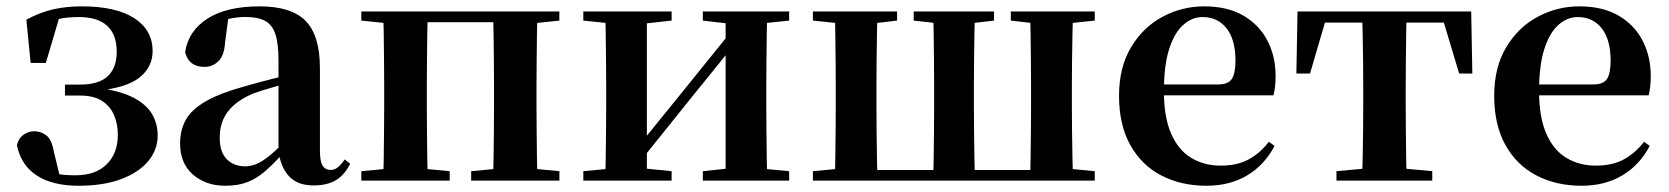

<svg xmlns="http://www.w3.org/2000/svg" viewBox="-20 -572 5284 608"><path d="M229.1 16.2Q146.7 16.2 96.8 -16Q46.8 -48.1 33.4 -112.4Q39.1 -134.9 55 -145.6Q70.9 -156.4 87.8 -156.4Q109.8 -156.4 126.8 -143.2Q143.7 -130.1 150.1 -93.6L171.7 -3.9L115 -34.8Q143.1 -24.4 165.1 -20.6Q187 -16.9 219.4 -16.9Q282.2 -16.9 317.6 -51.5Q353.1 -86.1 353.1 -145.1Q353.1 -178.6 341.3 -207Q329.5 -235.3 303.2 -252.4Q277 -269.4 233.9 -269.4H185.7V-304.1H233.1Q293.9 -304.1 322.2 -331.7Q350.4 -359.2 349.6 -411.2Q348.6 -464.1 318.6 -491Q288.6 -518 230.1 -518Q193.9 -518 166 -512Q138.1 -505.9 109.5 -491L169.3 -522L125.2 -372.8H77L63.5 -509.7Q105.4 -532.4 147.3 -542.2Q189.3 -551.9 238.9 -551.9Q346.5 -551.9 404.5 -514.9Q462.6 -477.8 463.3 -411.7Q464 -361.1 422.6 -327.2Q381.2 -293.2 280 -283.6L281.3 -294.5Q355.3 -286.1 398.6 -264.7Q441.9 -243.3 460.6 -212.2Q479.3 -181.1 479.3 -142.8Q479.3 -98 449.6 -62Q419.9 -26.1 363.8 -4.9Q307.7 16.2 229.1 16.2Z M693.6 16.2Q631.2 16.2 590.8 -19.4Q550.3 -54.9 550.3 -117.6Q550.3 -161.2 569 -193.6Q587.7 -226.1 632.1 -251.5Q676.6 -277 752.4 -297.9Q791.8 -309.4 841.4 -322Q891 -334.6 931 -344.4V-318.9Q891 -308.9 851 -297.6Q810.9 -286.4 784.1 -276.7Q730.3 -254.9 703.1 -220.6Q675.8 -186.4 675.8 -135.9Q675.8 -90.4 698.1 -67.9Q720.3 -45.3 757 -45.3Q773.3 -45.3 791.7 -52.6Q810.1 -59.9 834.4 -79.7Q858.8 -99.4 892.3 -135.5L907.8 -82.4H872.7Q843.6 -50.6 818.2 -28.7Q792.7 -6.8 763.4 4.7Q734 16.2 693.6 16.2ZM973.1 15.2Q921.6 15.2 894.9 -14.2Q868.2 -43.6 861.9 -94V-96.5V-381.4Q861.9 -434.7 851.8 -464.5Q841.7 -494.3 818.6 -506.3Q795.5 -518.3 757 -518.3Q731.4 -518.3 704.3 -512.2Q677.2 -506.1 640.8 -491.2L703.1 -516.3L692.9 -439.2Q690.3 -395.9 671.6 -378Q652.8 -360.2 627.3 -360.2Q578.1 -360.2 566.2 -406.5Q575.9 -473.5 636.4 -512.7Q696.9 -551.9 802.1 -551.9Q902.4 -551.9 947.7 -505.9Q993.1 -459.8 993.1 -356.2V-94.8Q993.1 -60.3 1001.8 -47Q1010.6 -33.8 1026.7 -33.8Q1038.3 -33.8 1048.3 -40.9Q1058.3 -48.1 1071.7 -67.2L1088.9 -53.4Q1071 -17.5 1043.2 -1.1Q1015.4 15.2 973.1 15.2Z M1192.9 0Q1194.6 -25.5 1195.1 -67.4Q1195.6 -109.4 1196.1 -154.7Q1196.6 -200 1196.6 -234.8V-301.2Q1196.6 -335.7 1196.1 -381Q1195.6 -426.4 1195.1 -468.7Q1194.6 -511 1192.9 -535.7H1334.6Q1333.6 -511 1333.1 -468.7Q1332.6 -426.4 1332.1 -381Q1331.6 -335.7 1331.6 -301.2V-234.8Q1331.6 -200 1332.1 -154.7Q1332.6 -109.4 1333.1 -67.4Q1333.6 -25.5 1334.6 0ZM1541.4 0Q1542.4 -25.5 1542.9 -67.4Q1543.4 -109.4 1543.9 -154.7Q1544.4 -200 1544.4 -234.8V-301.2Q1544.4 -335.7 1543.9 -381Q1543.4 -426.4 1542.9 -468.7Q1542.4 -511 1541.4 -535.7H1681.9Q1680.9 -511 1680.4 -468.7Q1679.9 -426.4 1679.4 -381Q1678.9 -335.7 1678.9 -301.2V-234.8Q1678.9 -200 1679.4 -154.7Q1679.9 -109.4 1680.4 -67.4Q1680.9 -25.5 1681.9 0ZM1124.2 0V-29.9L1234 -40.2H1295.6L1404 -29.9V0ZM1472 0V-29.9L1581.5 -40.2H1644.1L1751.5 -29.9V0ZM1124.2 -506.8V-535.7H1263.9V-495.5H1234ZM1612.4 -495.5V-535.7H1751.3V-506.8L1644.1 -495.5ZM1263.9 -501.8V-535.7H1612.4V-501.8Z M1827.2 0V-29.9L1936 -40.2H2004.4L2106.8 -29.9V0ZM2205.6 0V-29.9L2302.5 -40.2H2370.3L2479 -29.9V0ZM1895.9 0Q1897.6 -25.5 1898.1 -67.4Q1898.6 -109.4 1899.1 -154.7Q1899.6 -200 1899.6 -234.8V-301.2Q1899.6 -335.7 1899.1 -381Q1898.6 -426.4 1898.1 -468.7Q1897.6 -511 1895.9 -535.7H2028.4V0ZM1999.7 -51.6 1951.4 -77.8H1976.4L2135.6 -274.4L2306 -485.4L2353.7 -460.9H2329.5L2165.2 -257.7ZM2277.8 0V-535.7H2409.6Q2408.6 -511 2408.1 -468.7Q2407.6 -426.4 2407.1 -381Q2406.6 -335.7 2406.6 -301.2V-234.8Q2406.6 -200 2407.1 -154.7Q2407.6 -109.4 2408.1 -67.4Q2408.6 -25.5 2409.6 0ZM1827.2 -506.8V-535.7H2106.8V-506.8L2004.7 -495.5H1937ZM2205.6 -506.8V-535.7H2479V-506.8L2370.5 -495.5H2302.8Z M2622.9 0Q2624.6 -25.5 2625.1 -67.4Q2625.6 -109.4 2626.1 -154.7Q2626.6 -200 2626.6 -234.8V-301.2Q2626.6 -335.7 2626.1 -381Q2625.6 -426.4 2625.1 -468.7Q2624.6 -511 2622.9 -535.7H2758.7Q2757.7 -511 2757.1 -468.7Q2756.4 -426.4 2755.9 -381Q2755.4 -335.7 2755.4 -301.2V-234.8Q2755.4 -200 2755.9 -154.7Q2756.4 -109.4 2757.1 -67.4Q2757.7 -25.5 2758.7 0ZM2934.4 0Q2936.1 -25.5 2936.6 -67.4Q2937.1 -109.4 2937.6 -154.7Q2938.1 -200 2938.1 -234.8V-301.2Q2938.1 -335.7 2937.6 -381Q2937.1 -426.4 2936.6 -468.7Q2936.1 -511 2934.4 -535.7H3067.3Q3066.3 -511 3065.7 -468.7Q3065 -426.4 3064.5 -381Q3064 -335.7 3064 -301.2V-234.8Q3064 -200 3064.5 -154.7Q3065 -109.4 3065.7 -67.4Q3066.3 -25.5 3067.3 0ZM3242 0Q3243 -25.5 3243.5 -67.4Q3244 -109.4 3244.5 -154.7Q3245 -200 3245 -234.8V-301.2Q3245 -335.7 3244.5 -381Q3244 -426.4 3243.5 -468.7Q3243 -511 3242 -535.7H3378Q3377 -511 3376.2 -468.7Q3375.3 -426.4 3374.8 -381Q3374.3 -335.7 3374.3 -301.2V-234.8Q3374.3 -200 3374.8 -154.7Q3375.3 -109.4 3376.2 -67.4Q3377 -25.5 3378 0ZM2554.2 -506.8V-535.7H2820.7V-506.8L2723.8 -495.5H2664.2ZM2873.4 -506.8V-535.7H3127.8V-506.8L3030.7 -495.5H2974.7ZM3180.9 -506.8V-535.7H3446.7V-506.8L3338.3 -495.5H3279.1ZM2554.2 0V-29.9L2663 -40.2H2693.1V0ZM3307.5 0V-40.2H3338.3L3446.7 -29.9V0ZM2693.1 0V-33.6H3307.5V0Z M3800.2 16.2Q3719.8 16.2 3657.2 -16.5Q3594.6 -49.1 3559.1 -113Q3523.6 -176.9 3523.6 -268.8Q3523.6 -358.8 3561.6 -422.2Q3599.5 -485.7 3661.2 -518.8Q3722.9 -551.9 3793.4 -551.9Q3867.1 -551.9 3917.5 -522.5Q3967.8 -493.1 3993.6 -443.2Q4019.4 -393.3 4019.4 -330.9Q4019.4 -296.1 4012.7 -270.2H3582.1V-304.6H3837.4Q3869.5 -304.6 3880.9 -322.2Q3892.3 -339.8 3892.3 -380.4Q3892.3 -446.3 3864.2 -482.2Q3836.1 -518 3788.1 -518Q3754.7 -518 3726.6 -492.9Q3698.6 -467.8 3682.1 -416Q3665.7 -364.1 3665.7 -282.7Q3665.7 -200.5 3688.9 -148.2Q3712 -95.8 3752.8 -71.7Q3793.5 -47.5 3845.4 -47.5Q3898.4 -47.5 3934.9 -67.7Q3971.3 -87.9 3998.2 -123.2L4016.1 -109.9Q3984.6 -49.8 3929.7 -16.8Q3874.7 16.2 3800.2 16.2Z M4085.2 -339.1 4088.8 -535.7H4638.8L4642.4 -339.1H4600.7L4542.1 -534.2L4608 -500.4H4119.6L4185.5 -534.2L4128.4 -339.1ZM4212.1 0V-29.9L4323.7 -40.2H4404.6L4515.5 -29.9V0ZM4293.2 0Q4294.2 -25.5 4295.1 -67.4Q4295.9 -109.4 4296.4 -154.7Q4296.9 -200 4296.9 -234.8V-301.2Q4296.9 -335.7 4296.4 -381Q4295.9 -426.4 4295.1 -468.7Q4294.2 -511 4293.2 -535.7H4434.4Q4433.4 -511 4432.9 -468.7Q4432.4 -426.4 4431.9 -381Q4431.4 -335.7 4431.4 -301.2V-234.8Q4431.4 -200 4431.9 -154.7Q4432.4 -109.4 4432.9 -67.4Q4433.4 -25.5 4434.4 0Z M4988.2 16.2Q4907.8 16.2 4845.2 -16.5Q4782.6 -49.1 4747.1 -113Q4711.6 -176.9 4711.6 -268.8Q4711.6 -358.8 4749.6 -422.2Q4787.5 -485.7 4849.2 -518.8Q4910.9 -551.9 4981.4 -551.9Q5055.1 -551.9 5105.5 -522.5Q5155.8 -493.1 5181.6 -443.2Q5207.4 -393.3 5207.4 -330.9Q5207.4 -296.1 5200.7 -270.2H4770.1V-304.6H5025.4Q5057.5 -304.6 5068.9 -322.2Q5080.3 -339.8 5080.3 -380.4Q5080.3 -446.3 5052.2 -482.2Q5024.1 -518 4976.1 -518Q4942.7 -518 4914.6 -492.9Q4886.6 -467.8 4870.1 -416Q4853.7 -364.1 4853.7 -282.7Q4853.7 -200.5 4876.9 -148.2Q4900 -95.8 4940.8 -71.7Q4981.5 -47.5 5033.4 -47.5Q5086.4 -47.5 5122.9 -67.7Q5159.3 -87.9 5186.2 -123.2L5204.1 -109.9Q5172.6 -49.8 5117.7 -16.8Q5062.7 16.2 4988.2 16.2Z"/></svg>

Font: Noto Serif HK ExtraLight
Style: Regular
Weight: 200
Designer: Ryoko NISHIZUKA 西塚涼子 (kana & ideographs); Frank Grießhammer (Latin, Greek & Cyrillic); Wenlong ZHANG 张文龙 (bopomofo); San
Foundry: Adobe
Version: Version 2.002-H1;hotconv 1.1.0;makeotfexe 2.6.0